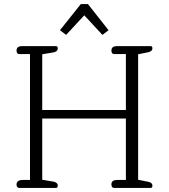

<svg xmlns="http://www.w3.org/2000/svg" viewBox="-20 -921 828 941"><path d="M274 -773 376 -901H411L512 -773L482 -750L393 -846L304 -750ZM61 -17Q61 -27 68.5 -33Q76 -39 90 -39H127V-656H74Q68 -656 64.5 -660.5Q61 -665 61 -673Q61 -695 89 -695H254Q263 -695 263 -684Q263 -668 241 -664L187 -655V-382H597V-656H539Q533 -656 529.5 -660.5Q526 -665 526 -673Q526 -695 554 -695H718Q727 -695 727 -684Q727 -670 707 -665L657 -655V-40L707 -30Q727 -26 727 -11Q727 0 718 0H539Q533 0 529.5 -4.5Q526 -9 526 -17Q526 -39 554 -39H597V-340H187V-40L241 -31Q263 -27 263 -11Q263 0 254 0H74Q68 0 64.5 -4.5Q61 -9 61 -17Z"/></svg>

Font: Maitree Light
Style: Regular
Weight: 300
Designer: CadsonDemak Team
Foundry: CadsonDemak
Version: Version 1.001